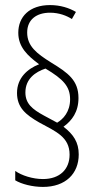

<svg xmlns="http://www.w3.org/2000/svg" viewBox="-20 -846 378 756"><path d="M47 -480C47 -422 82 -394 134 -364C200 -328 254 -307 254 -237C254 -180 216 -141 149 -141C109 -141 65 -155 40 -173V-136C65 -121 108 -110 149 -110C238 -110 290 -162 290 -238C290 -286 269 -317 230 -347C263 -371 289 -405 289 -460C289 -530 248 -559 181 -600C125 -635 87 -664 87 -718C87 -769 124 -796 177 -796C213 -796 243 -784 263 -771L279 -799C252 -815 217 -826 177 -826C96 -826 52 -780 52 -717C52 -661 88 -627 134 -593C88 -575 47 -539 47 -480ZM80 -482C80 -536 120 -563 159 -576C230 -534 256 -505 256 -455C256 -406 229 -377 205 -363L153 -391C107 -416 80 -438 80 -482Z"/></svg>

Font: Noto Sans Malayalam UI ExtraCondensed ExtraLight
Style: Regular
Weight: 200
Width: 2
Designer: Jelle Bosma - Monotype Design Team
Foundry: Monotype Imaging Inc.
Version: Version 2.104